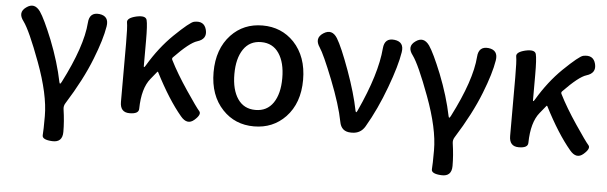

<svg xmlns="http://www.w3.org/2000/svg" viewBox="-48 -731 3458 1094"><g transform="rotate(5 1680.5 -183.5)"><path d="M277 197Q218 194 220.5 167.5Q223 141 223 59Q223 -65 156 -245Q91 -420 55 -469Q18 -517 63 -549Q108 -582 143 -533Q170 -494 217 -378Q266 -254 289 -141Q291 -133 293.5 -133Q296 -133 302 -144Q411 -357 421 -493Q425 -554 482 -548Q539 -541 529 -481Q517 -406 472 -292Q424 -169 333 -24Q323 -8 326 11Q336 79 336 139Q336 200 277 197Z M1074 5Q1035 39 996 -8Q921 -97 844 -248Q842 -252 839 -248L804 -205Q757 -148 755 -30Q755 0 702 0Q648 0 648 -60V-394Q648 -488 643 -513.5Q638 -539 692 -552Q746 -564 753 -537.5Q760 -511 760 -419V-274Q760 -269 762.5 -269Q765 -269 772 -281Q834 -385 912 -461Q1000 -546 1023 -551Q1081 -563 1094 -511Q1107 -459 1051 -442Q1008 -429 921 -339Q914 -332 919 -323Q956 -249 1018 -157Q1080 -65 1096.5 -47Q1113 -29 1074 5Z M1235 -62Q1159 -142 1159 -275Q1159 -408 1235 -489Q1306 -564 1414.5 -564Q1523 -564 1595 -489Q1671 -408 1671 -275Q1671 -142 1595 -62Q1523 13 1414.5 13Q1306 13 1235 -62ZM1313.5 -133Q1349 -81 1415 -81Q1481 -81 1516.5 -133Q1552 -185 1552 -274.5Q1552 -364 1516.5 -416.5Q1481 -469 1415 -469Q1349 -469 1313.5 -416.5Q1278 -364 1278 -274.5Q1278 -185 1313.5 -133Z M1969 0Q1913 0 1903 -56Q1885 -150 1829 -292Q1774 -431 1749 -468Q1715 -518 1762 -549Q1810 -580 1842 -529Q1871 -482 1919 -350Q1964 -226 1984 -126Q1986 -118 1988.5 -118Q1991 -118 1996 -129Q2096 -346 2108 -494Q2113 -555 2170 -548Q2227 -541 2217 -481Q2205 -404 2158 -277Q2110 -147 2049 -43Q2024 0 1974 0Z M2503 197Q2444 194 2446.5 167.5Q2449 141 2449 59Q2449 -65 2382 -245Q2317 -420 2281 -469Q2244 -517 2289 -549Q2334 -582 2369 -533Q2396 -494 2443 -378Q2492 -254 2515 -141Q2517 -133 2519.5 -133Q2522 -133 2528 -144Q2637 -357 2647 -493Q2651 -554 2708 -548Q2765 -541 2755 -481Q2743 -406 2698 -292Q2650 -169 2559 -24Q2549 -8 2552 11Q2562 79 2562 139Q2562 200 2503 197Z M3300 5Q3261 39 3222 -8Q3147 -97 3070 -248Q3068 -252 3065 -248L3030 -205Q2983 -148 2981 -30Q2981 0 2928 0Q2874 0 2874 -60V-394Q2874 -488 2869 -513.5Q2864 -539 2918 -552Q2972 -564 2979 -537.5Q2986 -511 2986 -419V-274Q2986 -269 2988.5 -269Q2991 -269 2998 -281Q3060 -385 3138 -461Q3226 -546 3249 -551Q3307 -563 3320 -511Q3333 -459 3277 -442Q3234 -429 3147 -339Q3140 -332 3145 -323Q3182 -249 3244 -157Q3306 -65 3322.5 -47Q3339 -29 3300 5Z"/></g></svg>

Font: Resource Han Rounded TW Medium
Style: Regular
Weight: 500
Designer: Cyano Hao (round all glyphs); Ryoko NISHIZUKA 西塚涼子 (kana, bopomofo & ideographs); Paul D. Hunt (Latin, Greek & Cyrillic)
Foundry: Cyano Hao
Version: 0.990